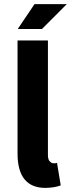

<svg xmlns="http://www.w3.org/2000/svg" viewBox="-20 -897 343 929"><path d="M64.9 -153.8V-701.2H211.9V-147.9Q211.9 -125 220.7 -116.2Q229.5 -107.4 235.8 -107.4Q242.2 -107.4 246.1 -106.9Q250 -106.9 255.9 -108.9L273.9 0Q245.6 11.2 200.2 12.2Q64.9 12.2 64.9 -153.8ZM183.1 -756.8H65.9L147 -877H303.2Z"/></svg>

Font: SourceSansPro-Bold
Style: Bold
Weight: 700
Designer: Paul D. Hunt
Foundry: Adobe Systems Incorporated
Version: Version 1.050;PS Version 1.000;hotconv 1.0.70;makeotf.lib2.5